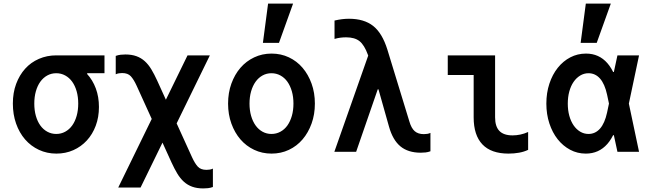

<svg xmlns="http://www.w3.org/2000/svg" viewBox="-20 -850 3640 1075"><path d="M295 -100Q268 -100 245 -112.5Q222 -125 205.8 -147.5Q189.6 -170.1 180.8 -201.3Q172 -232.4 172 -270Q172 -307.6 180.8 -338.7Q189.6 -369.9 205.8 -392.5Q222 -415 244.8 -427.5Q267.5 -440 295 -440Q322 -440 345 -427.5Q368 -415 384.2 -392.5Q400.4 -369.9 409.2 -338.7Q418 -307.6 418 -270Q418 -232.4 409.2 -201.3Q400.4 -170.1 384.2 -147.5Q368 -125 345 -112.5Q322 -100 295 -100ZM295.7 10Q347.3 10 390.6 -9.3Q434 -28.6 466 -63.3Q498 -98 516 -145.9Q534 -193.9 534 -251Q534 -307.4 516.5 -354.8Q498.9 -402.1 467 -436.6Q435 -471 391.5 -490.5Q348 -510 295 -510L468 -426V-440H565V-540H294.9Q243 -540 198 -520.5Q153 -501 120.9 -465.3Q88.8 -429.7 70.4 -380.3Q52 -331 52 -270.2Q52 -209.4 70 -158.2Q88 -107 120.4 -69.5Q152.8 -32.1 197.9 -11Q243 10 295.7 10Z M940 59Q956 94 972.5 121.5Q989 149 1009.5 167.5Q1030 186 1056.5 195.5Q1083 205 1118 205Q1132 205 1145 203.5Q1158 202 1172 197V94Q1164 98 1154.5 99.5Q1145 101 1136 101Q1104 101 1087.5 83Q1071 65 1055 30L860 -399Q844 -434 827.5 -461.5Q811 -489 790.5 -507.5Q770 -526 743.5 -535.5Q717 -545 682 -545Q668 -545 655 -543.5Q642 -542 628 -537V-434Q636 -438 645.5 -439.5Q655 -441 664 -441Q696 -441 712.5 -423Q729 -405 745 -370ZM642 200H767L955 -185H830ZM842 -155H967L1155 -540H1030Z M1500.4 10Q1553 10 1597.5 -11Q1642 -32 1674 -69.5Q1706 -107 1724.5 -158.2Q1743 -209.4 1743 -270Q1743 -330.6 1724.5 -381.8Q1706 -433 1674 -470.5Q1642 -508 1597.4 -529Q1552.9 -550 1500.4 -550Q1448 -550 1403.2 -528.8Q1358.3 -507.6 1326.2 -470.3Q1294 -433 1275.5 -381.8Q1257 -330.6 1257 -270Q1257 -209.4 1275.5 -158.2Q1294 -107 1326.1 -69.7Q1358.2 -32.4 1403 -11.2Q1447.7 10 1500.4 10ZM1499.6 -100Q1472.9 -100 1450.2 -112.4Q1427.5 -124.8 1411.2 -147.4Q1395 -170 1386 -201.2Q1377 -232.4 1377 -270Q1377 -307.6 1386 -338.8Q1395 -370 1411.2 -392.6Q1427.5 -415.2 1450.2 -427.6Q1472.9 -440 1499.6 -440Q1527 -440 1550 -427.5Q1573 -415 1589.1 -392.5Q1605.1 -369.9 1614.1 -338.7Q1623 -307.6 1623 -270Q1623 -232.4 1614.1 -201.3Q1605.1 -170.1 1589.1 -147.5Q1573 -125 1550 -112.5Q1527 -100 1499.6 -100ZM1621 -830H1481L1452 -610H1542Z M1852 0H1974L2095 -350H2099L2158 -141Q2179 -66 2222 -30.5Q2265 5 2336 5Q2350 5 2363 3.5Q2376 2 2390 -3V-106Q2382 -102 2372.5 -100.5Q2363 -99 2353 -99Q2321 -99 2302 -115.5Q2283 -132 2272 -170L2149 -572Q2120 -665 2069 -705Q2018 -745 1934 -745Q1914 -745 1894.5 -742.5Q1875 -740 1853 -735V-632Q1870 -637 1885.5 -639Q1901 -641 1918 -641Q1966 -641 1993 -619.5Q2020 -598 2040 -543L2064 -477L2054 -574Z M2752 -193Q2752 -142 2776 -117Q2800 -92 2850 -92Q2871 -92 2893 -96.5Q2915 -101 2937 -111V-11Q2914 0 2886 5Q2858 10 2827 10Q2730 10 2681 -41.5Q2632 -93 2632 -193V-430H2487V-540H2752Z M3397 -305V-235L3379 -320Q3366 -380 3339.6 -410Q3313.1 -440 3275 -440Q3249.9 -440 3228.4 -427Q3207 -414 3191.5 -391.5Q3176 -369 3167.5 -337.8Q3159 -306.6 3159 -269.8Q3159 -233 3167.5 -202Q3176 -171 3191.5 -148.3Q3207 -125.7 3228.5 -112.8Q3249.9 -100 3275 -100Q3313.1 -100 3339.6 -130Q3366 -160 3379 -220ZM3451 -210Q3428 -98 3380.5 -44Q3333 10 3260 10Q3212.5 10 3172.3 -11.5Q3132 -33 3102.4 -70.3Q3072.8 -107.7 3055.9 -159Q3039 -210.3 3039 -270Q3039 -330 3056 -381.5Q3073 -433 3103 -470.5Q3133 -508 3173.3 -529Q3213.5 -550 3261 -550Q3334 -550 3381 -496Q3428 -442 3451 -330L3463 -270ZM3403 -447H3417L3437 -540H3558L3501 -270L3558 0H3437L3417 -93H3403L3422 -270ZM3400 -830H3260L3231 -610H3321Z"/></svg>

Font: CommitMonoV142 ExtLt
Style: Regular
Weight: 200
Monospace: yes
Designer: Eigil Nikolajsen
Foundry: Eigil Nikolajsen
Version: Version 1.142